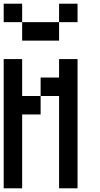

<svg xmlns="http://www.w3.org/2000/svg" viewBox="-20 -1120 540 1040"><path d="M0 -100V-800H100V-600H200V-500H100V-100ZM0 -1000V-1100H100V-1000ZM200 -600V-700H300V-800H400V-100H300V-600ZM400 -1000H300V-1100H400ZM100 -1000H300V-900H100Z"/></svg>

Font: GalmuriMono9 Regular
Style: Regular
Weight: 400
Designer: Lee Minseo (quiple)
Version: Version 2.399;hotconv 1.1.1;makeotfexe 2.6.0 DEVELOPMENT